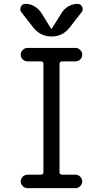

<svg xmlns="http://www.w3.org/2000/svg" viewBox="-20 -980 540 1000"><path d="M152.3 -837.9 90.8 -917Q82 -929.7 88.9 -944.8Q95.7 -960 112.3 -960Q137.7 -960 159.2 -947.3Q180.7 -934.6 194.3 -914.1L246.1 -831.1Q246.1 -830.1 248 -830.1Q250 -830.1 250 -831.1L301.8 -914.1Q315.4 -935.5 337.9 -947.8Q360.4 -960 383.8 -960Q400.4 -960 407.7 -944.8Q415 -929.7 405.3 -917L343.8 -837.9Q307.6 -790 248.5 -790Q189.5 -790 152.3 -837.9ZM301.8 -660.2Q297.9 -660.2 293.9 -656.7Q290 -653.3 290 -649.4V-81.1Q290 -77.1 293.9 -73.7Q297.9 -70.3 301.8 -70.3H373Q387.7 -70.3 397.9 -59.6Q408.2 -48.8 408.2 -35.2Q408.2 -21.5 397.9 -10.7Q387.7 0 373 0H123Q109.4 0 98.6 -10.7Q87.9 -21.5 87.9 -35.2Q87.9 -48.8 98.6 -59.6Q109.4 -70.3 123 -70.3H194.3Q199.2 -70.3 202.6 -73.7Q206.1 -77.1 206.1 -81.1V-649.4Q206.1 -653.3 202.6 -656.7Q199.2 -660.2 194.3 -660.2H123Q109.4 -660.2 98.6 -670.4Q87.9 -680.7 87.9 -694.8Q87.9 -709 98.6 -719.7Q109.4 -730.5 123 -730.5H373Q387.7 -730.5 397.9 -719.7Q408.2 -709 408.2 -694.8Q408.2 -680.7 397.9 -670.4Q387.7 -660.2 373 -660.2Z"/></svg>

Font: Rounded-X Mgen+ 1m regular
Style: Regular
Weight: 400
Designer: [Source Han Sans]
Ryoko NISHIZUKA  (kana & ideographs); Paul D. Hunt (Latin, Greek & Cyrillic); Wenlong ZHANG  (bopomofo
Version: Version 1.059.20150602